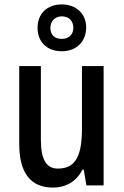

<svg xmlns="http://www.w3.org/2000/svg" viewBox="-20 -839 559 869"><path d="M260 -607C325 -607 370 -650 370 -715C370 -778 323 -819 260 -819C193 -819 150 -777 150 -713C150 -649 193 -607 260 -607ZM260 -663C226 -663 208 -682 208 -713C208 -744 230 -765 260 -765C292 -765 312 -744 312 -713C312 -682 290 -663 260 -663ZM449 -540H351V-259C351 -138 325 -76 242 -76C189 -76 165 -118 165 -207V-540H67V-188C67 -61 115 10 220 10C277 10 326 -17 353 -71H359L371 0H449Z"/></svg>

Font: Noto Sans Gujarati Condensed Medium
Style: Regular
Weight: 500
Width: 3
Designer: Jelle Bosma - Monotype Design Team, Universal Thirst
Foundry: Monotype Imaging Inc.
Version: Version 2.106